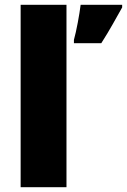

<svg xmlns="http://www.w3.org/2000/svg" viewBox="-20 -780 529 800"><path d="M257 0H66V-760H257ZM489 -749Q468 -712 449 -678Q430 -644 402 -600H288V-614Q296 -643 304 -685.5Q312 -728 316 -760H489Z"/></svg>

Font: Noto Sans Telugu Black
Style: Regular
Weight: 900
Designer: Jelle Bosma - Monotype Design Team
Foundry: Monotype Imaging Inc.
Version: Version 2.005; ttfautohint (v1.8.4.7-5d5b)